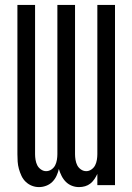

<svg xmlns="http://www.w3.org/2000/svg" viewBox="-20 -755 540 783"><path d="M139 8Q124 8 110 2.5Q96 -3 85 -13.5Q74 -24 67.5 -38Q61 -52 57 -66.5Q53 -81 52 -96Q51 -111 51 -126V-735H123V-126Q123 -115 125 -103Q127 -91 132 -81Q137 -71 147 -64Q157 -57 168 -57Q180 -57 190 -64Q200 -71 205 -81Q210 -91 212 -103Q214 -115 214 -126V-735H286V-126Q286 -115 288 -103Q290 -91 295 -81Q300 -71 310 -64Q320 -57 332 -57Q343 -57 353 -64Q363 -71 368 -81Q373 -91 375 -103Q377 -115 377 -126V-735H449V0H377V-46Q372 -35 365 -24.5Q358 -14 348.5 -6.5Q339 1 327 4.5Q315 8 302 8Q287 8 273 2.5Q259 -3 248.5 -13.5Q238 -24 231 -38Q224 -52 220 -66Q217 -52 210.5 -38Q204 -24 193.5 -13.5Q183 -3 168.5 2.5Q154 8 139 8Z"/></svg>

Font: Iosevka
Style: Regular
Weight: 400
Monospace: yes
Designer: Belleve Invis
Foundry: Belleve Invis
Version: Version 33.2.3; ttfautohint (v1.8.4)